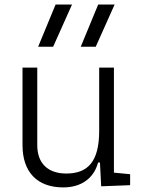

<svg xmlns="http://www.w3.org/2000/svg" viewBox="-20 -815 626 845"><path d="M258.3 9.8C336.9 9.8 393.1 -29.8 411.6 -99.6H419.9L425.3 4.9L552.7 0V-48.3L481.4 -55.2V-517.6H416.5V-239.3C416.5 -103.5 366.7 -51.3 271.5 -51.3C191.4 -51.3 144 -95.7 144 -175.8V-517.6H79.1V-175.8C79.1 -57.6 144 9.8 258.3 9.8ZM147.9 -609.4H213.9L296.9 -794.9H224.6ZM335.4 -609.4H401.4L484.4 -794.9H412.1Z"/></svg>

Font: Cascadia Mono NF Light
Style: Regular
Weight: 300
Monospace: yes
Designer: Aaron Bell
Foundry: Saja Typeworks
Version: Version 2404.023